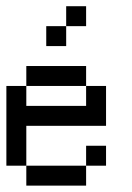

<svg xmlns="http://www.w3.org/2000/svg" viewBox="-20 -582 415 602"><path d="M125 -437.5V-500H187.5V-437.5ZM187.5 -500V-562.5H250V-500ZM62.5 -312.5V-375H125V-312.5ZM125 -312.5V-375H187.5V-312.5ZM187.5 -312.5V-375H250V-312.5ZM250 -250V-312.5H312.5V-250ZM250 -187.5V-250H312.5V-187.5ZM187.5 -187.5V-250H250V-187.5ZM125 -187.5V-250H187.5V-187.5ZM62.5 -187.5V-250H125V-187.5ZM0 -250V-312.5H62.5V-250ZM0 -187.5V-250H62.5V-187.5ZM0 -125V-187.5H62.5V-125ZM0 -62.5V-125H62.5V-62.5ZM62.5 0V-62.5H125V0ZM125 0V-62.5H187.5V0ZM187.5 0V-62.5H250V0ZM250 -62.5V-125H312.5V-62.5Z"/></svg>

Font: AprilSans
Style: Regular
Weight: 400
Designer: typesprite
Version: Version 1.001;PS 001.001;hotconv 1.0.88;makeotf.lib2.5.64775